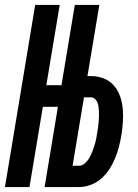

<svg xmlns="http://www.w3.org/2000/svg" viewBox="-36 -755 556 775"><path d="M-16 0 106 -735H205L151 -411H262L247 -324H137L83 0ZM144 0 266 -735H365L317 -448H332Q358 -448 382.5 -438.5Q407 -429 423.5 -410Q440 -391 448.5 -367Q457 -343 459.5 -316.5Q462 -290 460 -263Q458 -236 454 -209Q450 -186 444 -162.5Q438 -139 428.5 -116Q419 -93 405.5 -72Q392 -51 372.5 -34Q353 -17 329.5 -8.5Q306 0 283 0ZM283 -86Q296 -86 307 -96Q318 -106 325 -118.5Q332 -131 337 -144Q342 -157 346 -170Q350 -183 352.5 -196Q355 -209 357 -223Q359 -233 360 -242.5Q361 -252 362 -262Q363 -272 363.5 -282Q364 -292 363.5 -302Q363 -312 362 -321.5Q361 -331 358 -339.5Q355 -348 348 -355Q341 -362 332 -362H303L257 -86Z"/></svg>

Font: Iosevka Curly Semibold Oblique
Style: Regular
Weight: 600
Italic angle: -9°
Monospace: yes
Designer: Belleve Invis
Foundry: Belleve Invis
Version: Version 11.1.0; ttfautohint (v1.8.3)